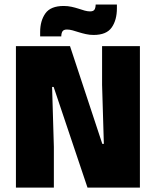

<svg xmlns="http://www.w3.org/2000/svg" viewBox="-20 -848 704 868"><path d="M52 -639.5H296.5L442.5 -197.5H449.5L441.5 -464.5V-639.5H612.5V0H375.5L222.5 -455H215.5L223.5 -184V0H52ZM403 -690Q385 -690 368.2 -693.8Q351.5 -697.5 336.5 -702.2Q321.5 -707 308 -710.8Q294.5 -714.5 283 -714.5Q268.5 -714.5 263 -707Q257.5 -699.5 257 -684V-683.5H161.5V-703Q161.5 -754 185.2 -787.5Q209 -821 268 -821Q287 -821 303.8 -817.2Q320.5 -813.5 335 -808.8Q349.5 -804 362.5 -800.2Q375.5 -796.5 387 -796.5Q401.5 -796.5 406.8 -804Q412 -811.5 412.5 -827V-827.5H508.5V-810.5Q508.5 -757.5 485 -723.8Q461.5 -690 403 -690Z"/></svg>

Font: Anek Malayalam Medium ExtraBold
Style: Regular
Weight: 800
Version: Version 1.003